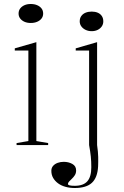

<svg xmlns="http://www.w3.org/2000/svg" viewBox="-20 -726 622 961"><path d="M134 -611Q116 -611 102.5 -617Q89 -623 81 -633.5Q73 -644 73 -658Q73 -673 81 -683.5Q89 -694 102.5 -700Q116 -706 134 -706Q152 -706 166 -700Q180 -694 188 -683.5Q196 -673 196 -658Q196 -644 188 -633.5Q180 -623 166 -617Q152 -611 134 -611ZM63 0V-10L122 -20V-473H54V-484L162 -515V-20L221 -10V0ZM439 -570Q422 -570 408.5 -576.5Q395 -583 387 -594Q379 -605 379 -619Q379 -635 387 -646Q395 -657 408.5 -662.5Q422 -668 439 -668Q456 -668 469 -662.5Q482 -657 489.5 -646Q497 -635 497 -619Q497 -605 489.5 -594Q482 -583 469 -576.5Q456 -570 439 -570ZM354 215Q329 215 307.5 209Q286 203 270.5 191.5Q255 180 246 164.5Q237 149 237 129Q237 114 246 104Q255 94 269 89Q283 84 299 84Q323 84 342 94.5Q361 105 361 127Q361 141 354.5 151Q348 161 340 168.5Q332 176 326 182.5Q320 189 320 195Q320 199 327.5 201.5Q335 204 354 204Q397 204 417 181.5Q437 159 437 111Q437 82 434.5 57.5Q432 33 426 0V-473H359V-484L466 -515V0Q471 35 471.5 59.5Q472 84 471 107Q468 163 440 189Q412 215 354 215Z"/></svg>

Font: Kalnia ExtraLight
Style: Regular
Weight: 250
Designer: Frida Medrano
Foundry: Frida Medrano
Version: Version 1.105